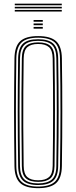

<svg xmlns="http://www.w3.org/2000/svg" viewBox="-20 -998 407 1024"><path d="M183.5 5.5Q116.8 5.5 87.5 -21.9Q58.2 -49.2 57.2 -112Q56.2 -195.8 55.6 -266.5Q55 -337.2 55 -403.1Q55 -469 55.6 -537.9Q56.2 -606.8 57.2 -687.2Q58.2 -750.5 87.5 -778Q116.8 -805.5 183.5 -805.5Q249.8 -805.5 279.4 -778.2Q309 -751 310 -687.2Q311.2 -610.2 311.8 -541.8Q312.2 -473.2 312.2 -406.2Q312.2 -339.2 311.8 -267.4Q311.2 -195.5 310 -112Q309 -48.2 279.1 -21.4Q249.2 5.5 183.5 5.5ZM183.5 -3Q244 -3 271.6 -27.9Q299.2 -52.8 300 -112Q301.2 -193.2 301.9 -263.6Q302.5 -334 302.5 -400.5Q302.5 -467 302 -536.9Q301.5 -606.8 300 -687Q299.2 -746.5 271.9 -771.8Q244.5 -797 183.5 -797Q122 -797 95 -771.5Q68 -746 67 -687Q66 -611.5 65.4 -544.8Q64.8 -478 64.8 -411.9Q64.8 -345.8 65.2 -272.8Q65.8 -199.8 67 -112Q67.8 -53 95.5 -28Q123.2 -3 183.5 -3ZM183.5 -11.2Q127.5 -11.2 102.6 -34.8Q77.8 -58.2 76.8 -112Q75.8 -195.8 75.1 -266.5Q74.5 -337.2 74.5 -403.1Q74.5 -469 75.1 -537.9Q75.8 -606.8 76.8 -687Q77.8 -741.5 102.5 -765.1Q127.2 -788.8 183.5 -788.8Q239 -788.8 264.2 -765.4Q289.5 -742 290.2 -687Q291.5 -610.8 292.1 -542.4Q292.8 -474 292.8 -406.8Q292.8 -339.5 292.2 -267.5Q291.8 -195.5 290.2 -112.2Q289.5 -57.2 264 -34.2Q238.5 -11.2 183.5 -11.2ZM183.5 -19.8Q232.5 -19.8 256.2 -40.5Q280 -61.2 280.5 -112.2Q281.8 -193 282.2 -263.5Q282.8 -334 282.9 -400.9Q283 -467.8 282.4 -537.5Q281.8 -607.2 280.5 -687Q279.8 -737.8 256.8 -759Q233.8 -780.2 183.5 -780.2Q132.5 -780.2 110 -758.6Q87.5 -737 86.5 -687Q85.5 -610.2 84.9 -541.8Q84.2 -473.2 84.2 -406.4Q84.2 -339.5 84.9 -267.6Q85.5 -195.8 86.5 -112.2Q87.2 -62.2 110.2 -41Q133.2 -19.8 183.5 -19.8ZM183.5 -28Q139.8 -28 118.4 -46.8Q97 -65.5 96.5 -112.5Q95 -219.2 94.5 -313.6Q94 -408 94.5 -499Q95 -590 96.5 -686.8Q97 -734 118.4 -753Q139.8 -772 183.5 -772Q228 -772 249 -752.9Q270 -733.8 270.8 -686.8Q271.8 -619.5 272.4 -552Q273 -484.5 273.1 -414.8Q273.2 -345 272.6 -270Q272 -195 270.8 -112.2Q270 -64.5 248.1 -46.2Q226.2 -28 183.5 -28ZM183.5 -36.5Q222 -36.5 241.2 -53.4Q260.5 -70.2 261 -113.5Q262 -188.2 262.6 -257.2Q263.2 -326.2 263.2 -394.5Q263.2 -462.8 262.8 -534.4Q262.2 -606 261 -685.8Q260.5 -729.8 241.1 -746.6Q221.8 -763.5 183.5 -763.5Q145.2 -763.5 126 -746.5Q106.8 -729.5 106.2 -686Q105 -597.8 104.4 -507.9Q103.8 -418 104.1 -320.9Q104.5 -223.8 106.2 -113.2Q106.8 -70.8 125.8 -53.6Q144.8 -36.5 183.5 -36.5ZM159.2 -882.2V-891.5H208.2V-882.2ZM159.2 -845V-854.2H208.2V-845ZM159.2 -863.5V-873H208.2V-863.5ZM58.8 -970V-978.5H309.5V-970ZM58.8 -936.5V-945H309.5V-936.5ZM58.8 -953.2V-961.8H309.5V-953.2Z"/></svg>

Font: Big Shoulders Inline Text ExtraLight
Style: Regular
Weight: 250
Version: Version 2.002